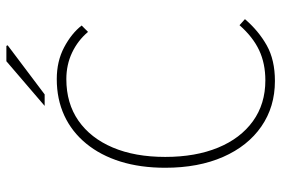

<svg xmlns="http://www.w3.org/2000/svg" viewBox="-160 -710 882 602"><g transform="rotate(-90 281.0 -409.0)"><path d="M328 12Q247 12 185.5 -30.5Q124 -73 90 -150.5Q56 -228 56 -332Q56 -410 75.5 -472.5Q95 -535 132 -580Q169 -625 220 -648.5Q271 -672 334 -672Q390 -672 433.5 -649Q477 -626 502 -594L482 -574Q455 -606 417 -624Q379 -642 334 -642Q258 -642 203.5 -604Q149 -566 119.5 -496.5Q90 -427 90 -332Q90 -237 119 -166.5Q148 -96 202 -57Q256 -18 330 -18Q383 -18 424.5 -37.5Q466 -57 503 -99L522 -82Q485 -39 439.5 -13.5Q394 12 328 12ZM250 -710 390 -830H438L440 -826L286 -710Z"/></g></svg>

Font: Mada ExtraLight
Style: Regular
Weight: 250
Designer: Khaled Hosny
Version: Version 1.5